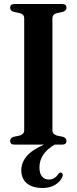

<svg xmlns="http://www.w3.org/2000/svg" viewBox="-20 -720 382 956"><path d="M241 -71Q241 -52 263.5 -45L295 -38.5Q311 -32.5 311 -18.5Q311 0 289.5 0H252.5Q176.5 44 176.5 113Q176.5 144 189.5 159Q202.5 174 223 174Q252.5 174 270 146.5Q277.5 137.5 285 139.5Q289 141 291.5 146.2Q294 151.5 290.5 160.5Q282 182.5 256.2 199.2Q230.5 216 192 216Q141.5 216 113.8 192.8Q86 169.5 86 128.5Q86 90.5 112 58.8Q138 27 199 0H52Q30.5 0 30.5 -18.5Q30.5 -32.5 46.5 -38.5L78 -45Q100.5 -52 100.5 -71V-629.5Q100.5 -648.5 79 -654.5L46.5 -661.5Q30.5 -667.5 30.5 -681.5Q30.5 -700 52 -700H289.5Q311 -700 311 -681.5Q311 -667.5 295 -661.5L262.5 -654.5Q241 -648.5 241 -629.5Z"/></svg>

Font: Fraunces 144pt Soft SemiBold
Style: Regular
Weight: 600
Version: Version 1.000;[b76b70a41]